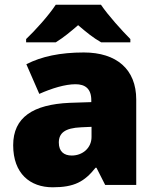

<svg xmlns="http://www.w3.org/2000/svg" viewBox="-20 -786 663 816"><path d="M409 -766H217C187 -720 129 -656 91 -620V-606H217C252 -628 277 -649 312 -679C347 -649 375 -626 410 -606H534V-620C500 -654 440 -720 409 -766ZM336 -563C236 -563 156 -546 92 -513L147 -387C201 -411 257 -428 301 -428C342 -428 368 -409 368 -360V-352L276 -349C120 -342 36 -287 36 -169C36 -48 108 10 204 10C296 10 339 -14 386 -73H390L427 0H559V-363C559 -491 476 -563 336 -563ZM325 -245 369 -247V-204C369 -157 331 -125 285 -125C252 -125 230 -142 230 -180C230 -220 255 -242 325 -245Z"/></svg>

Font: Noto Sans Lao Looped Black
Style: Regular
Weight: 900
Designer: Mark Frömberg, Ben Mitchell
Foundry: The Fontpad Ltd
Version: Version 1.002